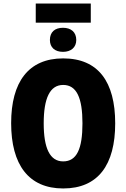

<svg xmlns="http://www.w3.org/2000/svg" viewBox="-20 -1055 714 1085"><path d="M493 -1035H182V-927H493ZM336 -898C290 -898 262 -874 262 -829C262 -787 290 -762 336 -762C381 -762 411 -787 411 -829C411 -874 381 -898 336 -898ZM631 -358C631 -593 535 -725 337 -725C141 -725 43 -592 43 -359C43 -124 142 10 337 10C535 10 631 -124 631 -358ZM227 -358C227 -500 262 -575 337 -575C413 -575 446 -502 446 -358C446 -214 414 -143 337 -143C262 -143 227 -217 227 -358Z"/></svg>

Font: Noto Sans Condensed Black
Style: Regular
Weight: 900
Width: 3
Designer: Monotype Design Team
Foundry: Monotype Imaging Inc.
Version: Version 2.013